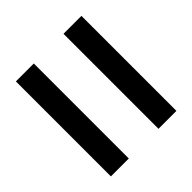

<svg xmlns="http://www.w3.org/2000/svg" viewBox="-62 -649 636 636"><g transform="rotate(45 256.5 -330.5)"><path d="M34 -400V-484H479V-400ZM34 -177V-261H479V-177Z"/></g></svg>

Font: Processing Sans Pro Semibold
Style: Regular
Weight: 600
Designer: Paul D. Hunt
Foundry: Adobe Systems Incorporated
Version: Version 2.020;PS 2.000;hotconv 1.0.86;makeotf.lib2.5.63406